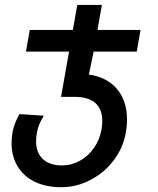

<svg xmlns="http://www.w3.org/2000/svg" viewBox="-20 -570 640 780"><path d="M27 11Q27 -9 31 -34Q33.5 -48.5 41 -68.5Q48.5 -88.5 59 -106.5L158 -100Q145 -78 139 -63.2Q133 -48.5 129.5 -28.5Q126.5 -12 126.5 3Q126.5 50 154 76Q181.5 102 232 102Q270.5 102 304.5 83.2Q338.5 64.5 361.8 31Q385 -2.5 392.5 -44.5Q395.5 -62.5 395.5 -78.5Q395.5 -127 367 -151.8Q338.5 -176.5 283.5 -176.5H228L260.5 -360.5H85.5L101 -448.5H276L294 -550H394L376 -448.5H551L535.5 -360.5H360.5L341 -267Q414 -257 455 -208.8Q496 -160.5 496 -84.5Q496 -57.5 491 -30.5Q480 31 441.8 81.5Q403.5 132 347.2 161.2Q291 190.5 229 190.5Q167 190.5 121.5 168.5Q76 146.5 51.5 105.8Q27 65 27 11Z"/></svg>

Font: JuliaMono MediumItalic
Style: Regular
Weight: 500
Italic angle: -9°
Monospace: yes
Designer: cormullion
Foundry: corm
Version: Version 0.049; ttfautohint (v1.8.4)